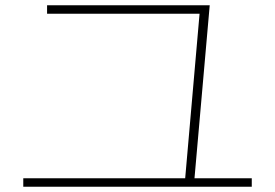

<svg xmlns="http://www.w3.org/2000/svg" viewBox="-20 -723 1040 726"><path d="M679 -35 736 -687 752 -671H158V-703H773L714 -33ZM68 -17V-49H932V-17Z"/></svg>

Font: M PLUS 1 ExtraLight
Style: Regular
Weight: 250
Version: Version 1.001